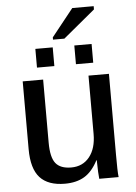

<svg xmlns="http://www.w3.org/2000/svg" viewBox="-59 -923 693 978"><g transform="rotate(-5 287.0 -434.0)"><path d="M402.8 -95.2Q373.5 -38.6 333 -14.4Q292.5 9.8 233.4 9.8Q147.5 9.8 105.7 -36.1Q64 -82 64 -181.6V-528.3H168.5V-206.1Q168.5 -130.4 192.9 -100.1Q217.3 -69.8 272.5 -69.8Q331.5 -69.8 366 -113Q400.4 -156.2 400.4 -230V-528.3H504.9V-114.7Q504.9 -72.8 505.6 -43.9Q506.3 -15.1 508.3 0H409.2Q407.7 -13.2 406.5 -35.6Q405.3 -58.1 404.8 -95.2ZM430.2 -687.5V-591.8H341.8V-687.5ZM231.4 -687.5V-591.8H142.6V-687.5ZM457.5 -861.8 294.4 -726.6H236.3V-738.3L348.1 -878.4H457.5Z"/></g></svg>

Font: Arimo Medium
Style: Regular
Weight: 500
Designer: Steve Matteson
Foundry: Monotype Imaging Inc.
Version: Version 1.33